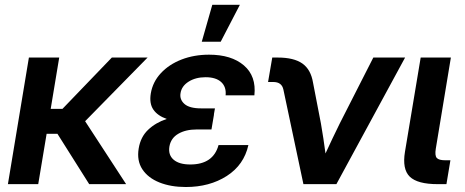

<svg xmlns="http://www.w3.org/2000/svg" viewBox="-20 -750 1894 782"><path d="M221.2 -515.6 186.5 -306.6H234.4L435.5 -515.6H581.1L326.7 -256.3L493.7 0H343.3L213.9 -205.1H169.9L135.7 0H12.2L97.7 -515.6Z M736.8 11.7Q675.8 11.7 629.4 -6.8Q583 -25.4 559.8 -60.5Q536.6 -95.7 544.9 -145.5Q552.7 -192.4 583.3 -221.4Q613.8 -250.5 659.2 -265.6Q622.1 -278.3 604.7 -303.5Q587.4 -328.6 594.2 -369.6Q602.1 -416.5 635.3 -452.1Q668.5 -487.8 719.5 -507.6Q770.5 -527.3 831.5 -527.3Q922.4 -527.3 973.4 -483.6Q1024.4 -439.9 1016.1 -361.8H898.9Q902.3 -396 880.9 -415.8Q859.4 -435.5 817.4 -435.5Q776.9 -435.5 748.3 -417.5Q719.7 -399.4 715.3 -370.6Q710.9 -344.7 731.2 -326.7Q751.5 -308.6 799.3 -308.6H855.5L851.1 -283.7H851.6L841.3 -222.7H780.8Q736.3 -222.7 706.1 -205.1Q675.8 -187.5 669.9 -152.8Q664.6 -118.7 687.3 -99.4Q710 -80.1 754.9 -80.1Q848.6 -80.1 870.1 -159.2H991.7Q973.6 -78.1 903.6 -33.2Q833.5 11.7 736.8 11.7ZM801.8 -580.1 844.7 -730.5H957L878.9 -580.1Z M1215.8 0 1134.3 -384.8Q1127.9 -416 1093.3 -416H1071.8L1088.9 -515.6H1111.3Q1177.2 -515.6 1211.7 -491.2Q1246.1 -466.8 1254.9 -413.6L1287.1 -247.1Q1292.5 -216.3 1297.1 -185.8Q1301.8 -155.3 1305.7 -125Q1319.8 -155.8 1334.2 -186Q1348.6 -216.3 1363.8 -247.1L1500.5 -515.6H1629.9L1350.1 0Z M1762.7 0Q1680.2 0 1648.9 -30.5Q1617.7 -61 1629.4 -131.8L1693.4 -515.6H1816.4L1754.9 -144Q1750.5 -116.7 1758.8 -106.9Q1767.1 -97.2 1793.9 -97.2H1814.5L1798.3 0Z"/></svg>

Font: Inter Display SemiBold
Style: Italic
Weight: 600
Italic angle: -9.39999°
Designer: Rasmus Andersson
Foundry: rsms
Version: Version 4.000;git-a52131595